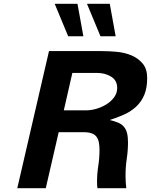

<svg xmlns="http://www.w3.org/2000/svg" viewBox="-20 -991 795 1011"><path d="M238 -722H516Q554 -722 596 -718Q638 -714 673 -699Q708 -684 731.5 -656Q755 -628 755 -580Q755 -528 740 -492Q725 -456 698 -430.5Q671 -405 635 -388.5Q599 -372 557 -359Q584 -353 602.5 -345Q621 -337 632.5 -323.5Q644 -310 649 -290Q654 -270 654 -241Q654 -199 647.5 -155.5Q641 -112 641 -66Q641 -49 642 -32Q643 -15 645 0H493Q492 -6 491.5 -14.5Q491 -23 491 -34Q491 -76 497.5 -117.5Q504 -159 504 -201Q504 -224 500.5 -241.5Q497 -259 488 -271Q479 -283 462.5 -289Q446 -295 419 -295H289L221 0H71ZM435 -410Q459 -410 487 -418Q515 -426 539.5 -441Q564 -456 580.5 -478Q597 -500 597 -528Q597 -568 565 -587.5Q533 -607 491 -607H361L316 -410ZM339 -800 268 -971H388L419 -800ZM509 -800 438 -971H558L589 -800Z"/></svg>

Font: Perun
Style: Bold Italic
Weight: 700
Italic angle: -12°
Foundry: Copyright (c) Stefan Peev, Context Ltd, 2016
Version: Version 1.027